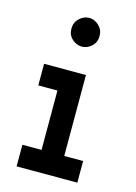

<svg xmlns="http://www.w3.org/2000/svg" viewBox="-94 -626 479 678"><g transform="rotate(15 146.0 -286.5)"><path d="M257 0H35V-79H105V-296H35V-375H188V-79H257ZM199 -520Q199 -497 183 -482.5Q167 -468 148 -468Q128 -468 112 -482.5Q96 -497 96 -520Q96 -543 112 -558Q128 -573 148 -573Q167 -573 183 -558Q199 -543 199 -520Z"/></g></svg>

Font: Josefin Slab
Style: Bold
Weight: 700
Designer: Santiago Orozco
Foundry: Typemade
Version: Version 2.000